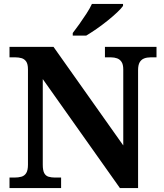

<svg xmlns="http://www.w3.org/2000/svg" viewBox="-20 -951 828 971"><path d="M28.1 0V-53H52.7Q72.8 -53 88.4 -57.4Q104 -61.9 112.7 -75.9Q121.4 -90 121.4 -118.1V-599.9Q121.4 -627 112.5 -639.8Q103.6 -652.6 89.2 -656.8Q74.7 -661 58 -661H28.1V-714H250.6L603.4 -215.5V-599.9Q603.4 -624.7 594.8 -637.8Q586.2 -650.8 572.3 -655.9Q558.4 -661 541.1 -661H510.7V-714H771.5V-661H741.1Q723.2 -661 708.8 -655.4Q694.5 -649.8 686.4 -636Q678.3 -622.1 678.3 -595.9V0H586.4L196.3 -551.1V-118.1Q196.3 -90 203.5 -75.9Q210.8 -61.9 225.1 -57.4Q239.5 -53 258.6 -53H289V0ZM347.9 -784Q362.9 -803 381.2 -829Q399.5 -855 417.2 -882Q434.8 -909 444.8 -931H602.2V-921Q593.2 -908 572 -888Q550.8 -868 523.4 -846Q496 -824 467.8 -804.5Q439.5 -785 416.1 -771H347.9Z"/></svg>

Font: Noto Serif Sinhala
Style: Regular
Weight: 400
Designer: Jelle Bosma - Monotype Design Team
Foundry: Monotype Imaging Inc.
Version: Version 2.006